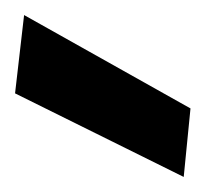

<svg xmlns="http://www.w3.org/2000/svg" viewBox="-20 -780 273 255"><path d="M224 -545 0 -656 12 -760 233 -636Z"/></svg>

Font: DM Sans 16pt
Style: Bold
Weight: 700
Version: Version 4.004;gftools[0.9.30]